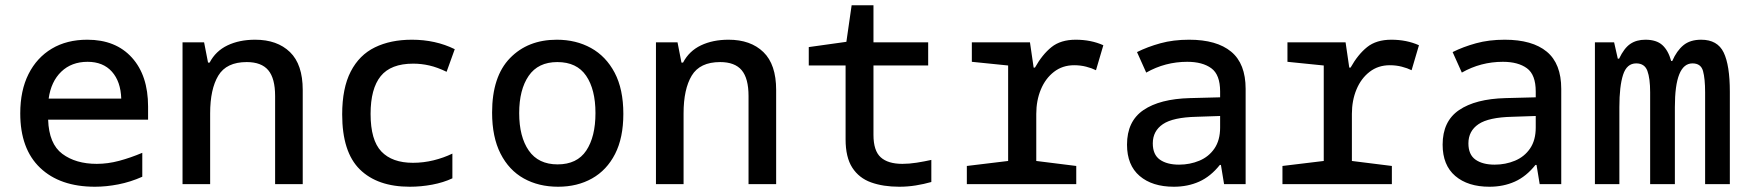

<svg xmlns="http://www.w3.org/2000/svg" viewBox="-20 -700 6640 730"><path d="M341 10Q208 10 132.5 -62Q57 -134 57 -269Q57 -356 88.5 -418.5Q120 -481 177 -515Q234 -549 312 -549Q420 -549 481.5 -481Q543 -413 543 -295V-245H163Q166 -153 217 -115Q268 -77 348 -77Q390 -77 433 -88.5Q476 -100 521 -119V-28Q476 -8 430 1Q384 10 341 10ZM441 -325Q439 -390 405.5 -427.5Q372 -465 313 -465Q252 -465 213 -427.5Q174 -390 165 -325Z M674 0V-539H756L771 -462H777Q800 -506 845 -527.5Q890 -549 950 -549Q1034 -549 1082.5 -502Q1131 -455 1131 -358V0H1026V-335Q1026 -402 1000 -433Q974 -464 918 -464Q841 -464 810 -412.5Q779 -361 779 -269V0Z M1538 10Q1415 10 1348 -56Q1281 -122 1281 -265Q1281 -365 1313.5 -428Q1346 -491 1405.5 -520Q1465 -549 1546 -549Q1636 -549 1709 -513L1678 -427Q1643 -444 1612.5 -451Q1582 -458 1551 -458Q1466 -458 1427.5 -410.5Q1389 -363 1389 -267Q1389 -167 1430 -124Q1471 -81 1550 -81Q1590 -81 1628.5 -90.5Q1667 -100 1700 -116V-22Q1666 -6 1623.5 2Q1581 10 1538 10Z M2102 10Q2028 10 1971.5 -21.5Q1915 -53 1883 -116Q1851 -179 1851 -272Q1851 -409 1919 -479Q1987 -549 2097 -549Q2170 -549 2227 -517.5Q2284 -486 2317 -423.5Q2350 -361 2350 -267Q2350 -176 2318.5 -114.5Q2287 -53 2231 -21.5Q2175 10 2102 10ZM2100 -75Q2174 -75 2209 -127.5Q2244 -180 2244 -270Q2244 -360 2208.5 -412Q2173 -464 2099 -464Q2026 -464 1990 -411.5Q1954 -359 1954 -270Q1954 -180 1990.5 -127.5Q2027 -75 2100 -75Z M2474 0V-539H2556L2571 -462H2577Q2600 -506 2645 -527.5Q2690 -549 2750 -549Q2834 -549 2882.5 -502Q2931 -455 2931 -358V0H2826V-335Q2826 -402 2800 -433Q2774 -464 2718 -464Q2641 -464 2610 -412.5Q2579 -361 2579 -269V0Z M3399 10Q3338 10 3292 -6.5Q3246 -23 3220.5 -62.5Q3195 -102 3195 -170V-451H3055V-521L3198 -541L3218 -680H3301V-539H3509V-451H3301V-187Q3301 -127 3328.5 -102Q3356 -77 3411 -77Q3437 -77 3465.5 -81.5Q3494 -86 3521 -92V-8Q3493 0 3462 5Q3431 10 3399 10Z M3656 0V-69L3813 -88V-451L3675 -465V-539H3896L3910 -443H3915Q3943 -493 3978 -521Q4013 -549 4070 -549Q4128 -549 4175 -528L4147 -433Q4131 -441 4109.5 -446.5Q4088 -452 4064 -452Q4020 -452 3987.5 -427Q3955 -402 3937.5 -360Q3920 -318 3920 -267V-88L4072 -69V0Z M4443 10Q4361 10 4313 -31Q4265 -72 4265 -150Q4265 -239 4327.5 -281.5Q4390 -324 4504 -327L4619 -330V-352Q4619 -416 4585.5 -440.5Q4552 -465 4494 -465Q4410 -465 4338 -424L4303 -502Q4343 -522 4392 -535.5Q4441 -549 4501 -549Q4606 -549 4661 -503.5Q4716 -458 4716 -362V0H4634L4622 -73H4618Q4583 -29 4539.5 -9.5Q4496 10 4443 10ZM4463 -74Q4504 -74 4540 -89Q4576 -104 4597.5 -135.5Q4619 -167 4619 -215V-259L4530 -256Q4440 -254 4401.5 -228Q4363 -202 4363 -155Q4363 -112 4390 -93Q4417 -74 4463 -74Z M4856 0V-69L5013 -88V-451L4875 -465V-539H5096L5110 -443H5115Q5143 -493 5178 -521Q5213 -549 5270 -549Q5328 -549 5375 -528L5347 -433Q5331 -441 5309.5 -446.5Q5288 -452 5264 -452Q5220 -452 5187.5 -427Q5155 -402 5137.5 -360Q5120 -318 5120 -267V-88L5272 -69V0Z M5643 10Q5561 10 5513 -31Q5465 -72 5465 -150Q5465 -239 5527.5 -281.5Q5590 -324 5704 -327L5819 -330V-352Q5819 -416 5785.5 -440.5Q5752 -465 5694 -465Q5610 -465 5538 -424L5503 -502Q5543 -522 5592 -535.5Q5641 -549 5701 -549Q5806 -549 5861 -503.5Q5916 -458 5916 -362V0H5834L5822 -73H5818Q5783 -29 5739.5 -9.5Q5696 10 5643 10ZM5663 -74Q5704 -74 5740 -89Q5776 -104 5797.5 -135.5Q5819 -167 5819 -215V-259L5730 -256Q5640 -254 5601.5 -228Q5563 -202 5563 -155Q5563 -112 5590 -93Q5617 -74 5663 -74Z M6044 0V-539H6117L6131 -477H6136Q6155 -517 6178.5 -533Q6202 -549 6236 -549Q6278 -549 6300.5 -528.5Q6323 -508 6334 -468H6338Q6355 -507 6380.5 -528Q6406 -549 6448 -549Q6510 -549 6533.5 -500.5Q6557 -452 6557 -351V0H6463V-349Q6463 -401 6455 -430Q6447 -459 6415 -459Q6348 -459 6348 -293V0H6254V-349Q6254 -402 6243.5 -430.5Q6233 -459 6201 -459Q6165 -459 6151 -415.5Q6137 -372 6137 -293V0Z"/></svg>

Font: Noto Sans Mono Medium
Style: Regular
Weight: 500
Designer: Monotype Design Team
Foundry: Monotype Imaging Inc.
Version: Version 2.014